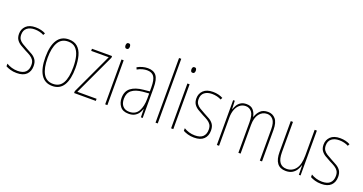

<svg xmlns="http://www.w3.org/2000/svg" viewBox="-39 -1529 4013 2121"><g transform="rotate(20 1968.0 -468.0)"><path d="M318 -219Q318 -157 280.5 -120Q243 -83 167 -83Q125 -83 91.5 -93Q58 -103 37 -115V-146Q64 -129 97.5 -119Q131 -109 167 -109Q231 -109 261 -138.5Q291 -168 291 -221Q291 -257 276.5 -279Q262 -301 236.5 -317Q211 -333 177 -349Q140 -368 109.5 -387Q79 -406 61.5 -432.5Q44 -459 44 -501Q44 -556 82 -593Q120 -630 194 -630Q228 -630 258.5 -622.5Q289 -615 312 -602L300 -579Q280 -591 251 -598Q222 -605 193 -605Q137 -605 103.5 -578.5Q70 -552 70 -500Q70 -467 84 -446Q98 -425 123.5 -409Q149 -393 183 -375Q220 -356 250.5 -338Q281 -320 299.5 -292.5Q318 -265 318 -219Z M760 -357Q760 -224 716.5 -153.5Q673 -83 585 -83Q496 -83 451 -154Q406 -225 406 -358Q406 -490 451 -560Q496 -630 585 -630Q648 -630 687 -596Q726 -562 743 -500.5Q760 -439 760 -357ZM432 -358Q432 -239 469 -173.5Q506 -108 584 -108Q662 -108 698 -171.5Q734 -235 734 -358Q734 -432 719.5 -487.5Q705 -543 672.5 -574Q640 -605 585 -605Q507 -605 469.5 -540.5Q432 -476 432 -358Z M1095 -93H840V-115L1064 -595H858V-620H1094V-600L869 -118H1095Z M1219 -816Q1234 -816 1239 -806Q1244 -796 1244 -784Q1244 -769 1238 -759.5Q1232 -750 1218 -750Q1204 -750 1198.5 -760Q1193 -770 1193 -783Q1193 -795 1198.5 -805.5Q1204 -816 1219 -816ZM1231 -620V-93H1205V-620Z M1513 -630Q1582 -630 1614 -588.5Q1646 -547 1646 -449V-93H1625L1623 -189H1621Q1613 -162 1596.5 -138Q1580 -114 1552.5 -98.5Q1525 -83 1482 -83Q1414 -83 1382.5 -124Q1351 -165 1351 -222Q1351 -301 1402.5 -340.5Q1454 -380 1547 -389L1620 -396V-444Q1620 -534 1594.5 -569.5Q1569 -605 1513 -605Q1489 -605 1460.5 -598Q1432 -591 1400 -573L1390 -596Q1418 -612 1450 -621Q1482 -630 1513 -630ZM1547 -366Q1464 -358 1421 -323.5Q1378 -289 1378 -222Q1378 -167 1405.5 -136.5Q1433 -106 1482 -106Q1556 -106 1588.5 -163.5Q1621 -221 1621 -313V-372Z M1823 -93H1797V-853H1823Z M1994 -816Q2009 -816 2014 -806Q2019 -796 2019 -784Q2019 -769 2013 -759.5Q2007 -750 1993 -750Q1979 -750 1973.5 -760Q1968 -770 1968 -783Q1968 -795 1973.5 -805.5Q1979 -816 1994 -816ZM2006 -620V-93H1980V-620Z M2403 -219Q2403 -157 2365.5 -120Q2328 -83 2252 -83Q2210 -83 2176.5 -93Q2143 -103 2122 -115V-146Q2149 -129 2182.5 -119Q2216 -109 2252 -109Q2316 -109 2346 -138.5Q2376 -168 2376 -221Q2376 -257 2361.5 -279Q2347 -301 2321.5 -317Q2296 -333 2262 -349Q2225 -368 2194.5 -387Q2164 -406 2146.5 -432.5Q2129 -459 2129 -501Q2129 -556 2167 -593Q2205 -630 2279 -630Q2313 -630 2343.5 -622.5Q2374 -615 2397 -602L2385 -579Q2365 -591 2336 -598Q2307 -605 2278 -605Q2222 -605 2188.5 -578.5Q2155 -552 2155 -500Q2155 -467 2169 -446Q2183 -425 2208.5 -409Q2234 -393 2268 -375Q2305 -356 2335.5 -338Q2366 -320 2384.5 -292.5Q2403 -265 2403 -219Z M2926 -630Q2981 -630 3015 -590Q3049 -550 3049 -463V-93H3023V-461Q3023 -540 2994.5 -573Q2966 -606 2925 -606Q2868 -606 2832.5 -559.5Q2797 -513 2797 -429V-93H2771V-450Q2771 -539 2743 -572.5Q2715 -606 2673 -606Q2633 -606 2603.5 -582Q2574 -558 2559 -517Q2544 -476 2544 -426V-93H2518V-620H2537L2541 -522H2543Q2551 -546 2565.5 -571Q2580 -596 2606 -613Q2632 -630 2673 -630Q2726 -630 2753 -599Q2780 -568 2788 -523H2791Q2807 -570 2838 -600Q2869 -630 2926 -630Z M3502 -620V-93H3482L3480 -205H3478Q3470 -175 3452.5 -147Q3435 -119 3405 -101Q3375 -83 3329 -83Q3195 -83 3195 -259V-620H3221V-266Q3221 -183 3249 -145.5Q3277 -108 3330 -108Q3396 -108 3436 -159.5Q3476 -211 3476 -320V-620Z M3898 -219Q3898 -157 3860.5 -120Q3823 -83 3747 -83Q3705 -83 3671.5 -93Q3638 -103 3617 -115V-146Q3644 -129 3677.5 -119Q3711 -109 3747 -109Q3811 -109 3841 -138.5Q3871 -168 3871 -221Q3871 -257 3856.5 -279Q3842 -301 3816.5 -317Q3791 -333 3757 -349Q3720 -368 3689.5 -387Q3659 -406 3641.5 -432.5Q3624 -459 3624 -501Q3624 -556 3662 -593Q3700 -630 3774 -630Q3808 -630 3838.5 -622.5Q3869 -615 3892 -602L3880 -579Q3860 -591 3831 -598Q3802 -605 3773 -605Q3717 -605 3683.5 -578.5Q3650 -552 3650 -500Q3650 -467 3664 -446Q3678 -425 3703.5 -409Q3729 -393 3763 -375Q3800 -356 3830.5 -338Q3861 -320 3879.5 -292.5Q3898 -265 3898 -219Z"/></g></svg>

Font: Noto Sans Kannada UI Condensed Thin
Style: Regular
Weight: 100
Width: 3
Designer: Jelle Bosma - Monotype Design Team
Foundry: Monotype Imaging Inc.
Version: Version 2.005; ttfautohint (v1.8.4.7-5d5b)